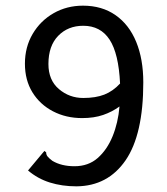

<svg xmlns="http://www.w3.org/2000/svg" viewBox="-20 -648 590 678"><path d="M250 10Q199 10 156 -3.5Q113 -17 79 -46L130 -107L137 -115L143 -110Q143 -102 147.5 -96Q152 -90 165 -80Q197 -61 243 -61Q292 -61 325 -90Q358 -119 377.5 -166.5Q397 -214 402 -272Q376 -253 344 -242Q312 -231 270 -231Q213 -231 167 -255Q121 -279 94.5 -322Q68 -365 68 -423Q68 -482 95.5 -528.5Q123 -575 169.5 -601.5Q216 -628 273 -628Q340 -628 388 -594.5Q436 -561 461 -500Q486 -439 486 -357Q486 -173 423.5 -82Q361 9 250 10ZM151 -422Q151 -365 188 -333.5Q225 -302 274 -302Q318 -302 348.5 -314Q379 -326 404 -353Q399 -459 367 -508Q335 -557 274 -557Q220 -557 185.5 -521.5Q151 -486 151 -422Z"/></svg>

Font: Inconsolata SemiExpanded Medium
Style: Regular
Weight: 500
Width: 6
Monospace: yes
Designer: Raph Levien, Cyreal, Brenton Simpson
Foundry: Raph Levien, Cyreal, Google
Version: Version 3.001; ttfautohint (v1.8.2.53-6de2)